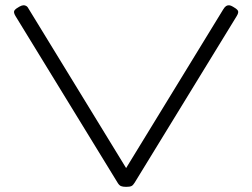

<svg xmlns="http://www.w3.org/2000/svg" viewBox="-20 -715 980 746"><path d="M470 11Q457 11 450 8Q443 5 437 -5L40 -653Q31 -668 36.5 -675Q42 -682 55 -689Q64 -694 70.5 -694.5Q77 -695 82.5 -691.5Q88 -688 93 -678L470 -62L847 -678Q853 -688 858.5 -691.5Q864 -695 870.5 -694.5Q877 -694 885 -689Q898 -682 903.5 -675Q909 -668 900 -653L503 -5Q497 5 490.5 8Q484 11 470 11Z"/></svg>

Font: Fredoka Expanded Light
Style: Regular
Weight: 300
Width: 7
Designer: Ben Nathan
Foundry: Milena B. Brandão, Ben Nathan
Version: Version 2.001